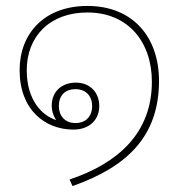

<svg xmlns="http://www.w3.org/2000/svg" viewBox="-20 -538 608 646"><path d="M224 88C406 24 515 -78 515 -266C515 -411 429 -518 274 -518C130 -518 46 -426 46 -302C46 -169 131 -102 227 -102C284 -102 314 -138 314 -181C314 -224 286 -260 235 -260C191 -260 154 -233 154 -182C154 -167 158 -151 169 -134C122 -149 70 -200 70 -302C70 -414 146 -496 274 -496C412 -496 491 -396 491 -263C491 -91 378 11 214 66ZM234 -124C197 -124 178 -150 178 -181C178 -215 197 -238 234 -238C269 -238 290 -215 290 -181C290 -147 269 -124 234 -124Z"/></svg>

Font: Noto Sans Thai Looped Thin
Style: Regular
Weight: 100
Designer: Sasikarn Vongin, Ben Mitchell
Foundry: The Fontpad Ltd
Version: Version 1.001